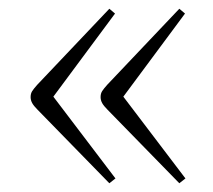

<svg xmlns="http://www.w3.org/2000/svg" viewBox="-20 -485 486 439"><path d="M390 -66 226 -234Q217 -243 213.5 -249.5Q210 -256 210 -263Q210 -271 213.5 -276.5Q217 -282 225 -291L390 -465L403 -454L262 -264L404 -77ZM230 -66 66 -234Q57 -243 53.5 -249.5Q50 -256 50 -263Q50 -271 53.5 -276.5Q57 -282 65 -291L230 -465L243 -454L102 -264L244 -77Z"/></svg>

Font: Literata 60pt ExtraLight
Style: Regular
Weight: 250
Designer: Latin by Veronika Burian and Jose Scaglione. Greek by Irene Vlachou. Cyrillic by Vera Evstafieva.
Foundry: TypeTogether
Version: Version 3.103;gftools[0.9.29]